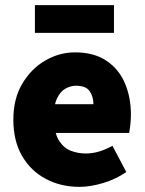

<svg xmlns="http://www.w3.org/2000/svg" viewBox="-20 -716 566 748"><path d="M290 12Q217 12 158.5 -19Q100 -50 66 -108.5Q32 -167 32 -250Q32 -331 66.5 -389.5Q101 -448 156 -480Q211 -512 272 -512Q346 -512 394.5 -479.5Q443 -447 466.5 -392Q490 -337 490 -270Q490 -248 487.5 -227.5Q485 -207 483 -198H168L166 -310H344Q344 -339 329.5 -360.5Q315 -382 276 -382Q255 -382 234.5 -370.5Q214 -359 201 -330Q188 -301 190 -250Q192 -195 211 -166.5Q230 -138 257.5 -128Q285 -118 314 -118Q340 -118 365.5 -125.5Q391 -133 418 -148L472 -46Q432 -18 382 -3Q332 12 290 12ZM116 -588V-696H424V-588Z"/></svg>

Font: Mada Black
Style: Regular
Weight: 900
Designer: Khaled Hosny
Version: Version 1.5